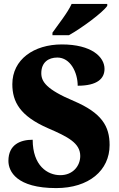

<svg xmlns="http://www.w3.org/2000/svg" viewBox="-20 -951 608 981"><path d="M248 -784V-771H332C398 -808 504 -886 528 -921V-931H346C326 -886 275 -823 248 -784ZM267 10C434 10 540 -80 540 -210C540 -306 500 -374 357 -435C217 -494 191 -534 191 -577C191 -632 227 -657 273 -657C340 -657 377 -580 377 -513C478 -513 514 -550 514 -599C514 -660 448 -724 296 -724C153 -724 43 -647 43 -521C43 -430 83 -358 225 -296C327 -252 390 -220 390 -154C390 -104 353 -56 288 -56C222 -56 147 -105 147 -237C85 -237 23 -213 23 -129C23 -75 65 10 267 10Z"/></svg>

Font: Noto Serif Ethiopic SemiCondensed Black
Style: Regular
Weight: 900
Width: 4
Designer: Monotype Design Team
Foundry: Monotype Imaging Inc.
Version: Version 2.102